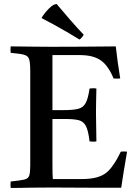

<svg xmlns="http://www.w3.org/2000/svg" viewBox="-20 -931 680 952"><path d="M33 1Q31 -14 33 -31Q80 -36 100 -40.5Q120 -45 125 -60.5Q130 -76 130 -111V-576Q130 -618 125 -636Q120 -654 99.5 -659.5Q79 -665 33 -669Q31 -684 33 -701Q59 -701 78.5 -700.5Q98 -700 118 -700Q138 -700 166 -699.5Q194 -699 237 -699Q316 -699 385 -699.5Q454 -700 500 -700.5Q546 -701 554 -701Q558 -664 563.5 -625Q569 -586 576 -542Q559 -540 543 -542Q531 -572 515 -595Q499 -618 482 -630Q463 -644 436.5 -651Q410 -658 371 -658H240V-385H295Q343 -385 368 -391.5Q393 -398 405 -420.5Q417 -443 424 -492Q442 -495 458 -492Q457 -448 456.5 -424.5Q456 -401 456 -390Q456 -379 456 -372Q456 -366 456 -362L458 -230Q443 -227 424 -230Q418 -283 406 -306Q394 -329 370.5 -335Q347 -341 304 -341H240V-124Q240 -90 240.5 -69.5Q241 -49 242 -43H379Q429 -43 459.5 -51.5Q490 -60 510 -77Q524 -88 543 -115.5Q562 -143 579 -179Q595 -181 610 -179Q600 -123 593 -78Q586 -33 581 0Q536 0 483 0Q430 0 377 -0.5Q324 -1 280.5 -1Q237 -1 211 -1Q164 -1 134.5 -0.5Q105 0 82.5 0.5Q60 1 33 1ZM187 -841V-844Q202 -868 223.5 -889.5Q245 -911 261 -911Q289 -878 325 -836Q361 -794 395 -759Q385 -741 374 -735Q347 -752 311.5 -772.5Q276 -793 242.5 -811.5Q209 -830 187 -841Z"/></svg>

Font: Tiro Tamil
Style: Regular
Weight: 400
Designer: Tamil: Fernando Mello & Fiona Ross. Latin: John Hudson.
Foundry: Tiro Typeworks Ltd.
Version: Version 1.52